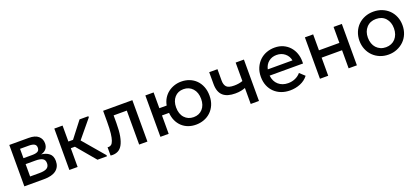

<svg xmlns="http://www.w3.org/2000/svg" viewBox="24 -1195 4216 1944"><g transform="rotate(-20 2132.0 -223.0)"><path d="M70 -446H279Q348 -446 382 -416Q416 -386 416 -339Q416 -301 395.5 -277.5Q375 -254 340 -246Q391 -241 424.5 -214.5Q458 -188 458 -132Q458 -69 413.5 -34.5Q369 0 282 0H70ZM159 -207V-74H259Q316 -74 341 -90.5Q366 -107 366 -142Q366 -178 341 -192.5Q316 -207 267 -207ZM159 -372V-271H254Q292 -271 312 -282Q332 -293 332 -322Q332 -349 312.5 -360.5Q293 -372 253 -372Z M555 -446H644V-274H694L827 -446H922V-433L764 -242L960 -12V0H858L688 -202H644V0H555Z M1020 7Q1011 7 1006 6.5Q1001 6 997 5V-84Q1001 -83 1004.5 -83Q1008 -83 1010 -83Q1025 -83 1038 -93.5Q1051 -104 1060.5 -131Q1070 -158 1075.5 -205Q1081 -252 1081 -326V-446H1396V0H1307V-366H1165V-283Q1165 -199 1154.5 -143.5Q1144 -88 1125 -54.5Q1106 -21 1079 -7Q1052 7 1020 7Z M1536 -446H1625V-276H1704Q1712 -319 1732.5 -352Q1753 -385 1782.5 -407.5Q1812 -430 1848 -442Q1884 -454 1923 -454Q1971 -454 2011.5 -438Q2052 -422 2082 -392Q2112 -362 2129 -319Q2146 -276 2146 -223Q2146 -167 2127.5 -124Q2109 -81 2077.5 -51.5Q2046 -22 2005 -7Q1964 8 1919 8Q1874 8 1836 -6Q1798 -20 1769 -47Q1740 -74 1722.5 -112Q1705 -150 1701 -198H1625V0H1536ZM1922 -72Q1982 -72 2018.5 -112.5Q2055 -153 2055 -220Q2055 -291 2017 -332.5Q1979 -374 1919 -374Q1859 -374 1823 -333Q1787 -292 1787 -225Q1787 -154 1824.5 -113Q1862 -72 1922 -72Z M2509 -172Q2489 -164 2462 -158.5Q2435 -153 2400 -153Q2359 -153 2326.5 -162Q2294 -171 2271 -190.5Q2248 -210 2236 -242Q2224 -274 2224 -319V-446H2313V-323Q2313 -279 2334 -255.5Q2355 -232 2417 -232Q2467 -232 2509 -247V-446H2598V0H2509Z M2933 8Q2882 8 2839.5 -8Q2797 -24 2765.5 -54Q2734 -84 2716.5 -126.5Q2699 -169 2699 -222Q2699 -277 2718 -320Q2737 -363 2768.5 -393Q2800 -423 2841.5 -438.5Q2883 -454 2929 -454Q2981 -454 3021.5 -435.5Q3062 -417 3090 -385.5Q3118 -354 3132.5 -313.5Q3147 -273 3147 -229V-204H2787Q2794 -140 2835.5 -104Q2877 -68 2939 -68Q2981 -68 3016.5 -84Q3052 -100 3075 -128L3129 -78Q3096 -35 3044 -13.5Q2992 8 2933 8ZM2923 -377Q2873 -377 2837.5 -348.5Q2802 -320 2791 -270H3057Q3049 -316 3012.5 -346.5Q2976 -377 2923 -377Z M3564 -195H3344V0H3255V-446H3344V-274H3564V-446H3653V0H3564Z M3994 8Q3944 8 3901.5 -9.5Q3859 -27 3828 -58Q3797 -89 3779.5 -131.5Q3762 -174 3762 -224Q3762 -274 3779.5 -316.5Q3797 -359 3828 -389.5Q3859 -420 3901.5 -437Q3944 -454 3994 -454Q4044 -454 4086.5 -437Q4129 -420 4160 -389.5Q4191 -359 4208.5 -316.5Q4226 -274 4226 -224Q4226 -173 4208.5 -130.5Q4191 -88 4159.5 -57.5Q4128 -27 4085.5 -9.5Q4043 8 3994 8ZM3994 -71Q4025 -71 4051 -82Q4077 -93 4095.5 -113.5Q4114 -134 4124 -162Q4134 -190 4134 -224Q4134 -291 4096.5 -333Q4059 -375 3994 -375Q3930 -375 3891.5 -333Q3853 -291 3853 -224Q3853 -191 3863 -162.5Q3873 -134 3891.5 -114Q3910 -94 3936 -82.5Q3962 -71 3994 -71Z"/></g></svg>

Font: Tilda Sans Medium
Style: Regular
Weight: 500
Designer: ParaType Ltd
Foundry: ParaType Ltd
Version: Version 1.009